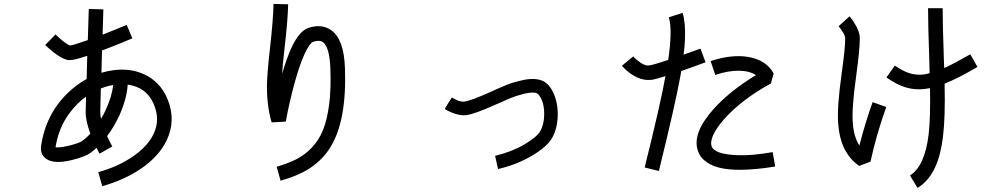

<svg xmlns="http://www.w3.org/2000/svg" viewBox="-20 -838 5040 964"><path d="M215.8 -38.1Q179.7 -60.5 186.5 -106.4Q210 -264.6 320.3 -371.1Q363.3 -413.1 415 -441.4Q416 -496.1 418 -557.6Q408.2 -554.7 399.4 -551.8Q350.6 -536.1 330.1 -536.1Q324.2 -536.1 318.4 -537.1Q288.1 -543.9 243.2 -580.1Q222.7 -596.7 207 -612.3L258.8 -665Q272.5 -651.4 290 -636.7Q317.4 -614.3 332 -609.4Q351.6 -612.3 420.9 -636.7Q423.8 -732.4 425.8 -793L499 -791Q497.1 -742.2 495.1 -664.1Q560.5 -689.5 616.2 -712.9L644.5 -645.5Q573.2 -615.2 503.9 -588.9Q499 -586.9 492.2 -585Q490.2 -526.4 489.3 -472.7Q518.6 -481.4 548.8 -485.4Q635.7 -497.1 706.1 -463.9Q783.2 -426.8 818.4 -346.7Q842.8 -291 841.8 -235.4Q840.8 -182.6 816.4 -132.8Q778.3 -52.7 686.5 9.8Q602.5 66.4 493.2 96.7L473.6 26.4Q572.3 -1 647 -52.2Q721.7 -103.5 751 -165Q786.1 -238.3 751 -317.4Q714.8 -400.4 621.1 -413.1Q617.2 -343.8 579.1 -257.8Q552.7 -201.2 517.6 -154.3Q531.2 -125 543.9 -102.5L479.5 -66.4Q473.6 -78.1 464.8 -95.7Q449.2 -81.1 432.6 -69.3Q406.2 -50.8 339.8 -34.2Q254.9 -13.7 215.8 -38.1ZM547.9 -411.1Q517.6 -406.2 486.3 -393.6Q484.4 -327.1 483.4 -275.4Q483.4 -260.7 487.3 -241.2Q501 -263.7 511.7 -288.1Q543 -356.4 547.9 -411.1ZM412.1 -352.5Q353.5 -310.5 312.5 -245.6Q271.5 -180.7 258.8 -98.6Q279.3 -95.7 321.3 -105.5Q371.1 -117.2 390.6 -128.9Q413.1 -144.5 433.6 -167Q409.2 -233.4 410.2 -277.3Q411.1 -311.5 412.1 -352.5Z M1426.8 -816.4Q1424.8 -734.4 1408.2 -590.8Q1398.4 -506.8 1396.5 -467.8Q1419.9 -546.9 1443.4 -598.6Q1482.4 -682.6 1529.3 -698.2Q1595.7 -719.7 1642.6 -686.5Q1707 -641.6 1711.9 -497.1Q1721.7 -231.4 1638.7 -98.6Q1618.2 -65.4 1591.8 -39.1Q1565.4 -12.7 1532.2 8.8Q1473.6 45.9 1388.7 69.3L1369.1 -1Q1426.8 -17.6 1468.3 -38.6Q1509.8 -59.6 1545.4 -96.7Q1581.1 -133.8 1602.1 -186Q1623 -238.3 1632.8 -315.4Q1642.6 -392.6 1638.7 -494.1Q1634.8 -602.5 1600.6 -627Q1583 -638.7 1551.8 -627.9Q1536.1 -623 1509.8 -568.4Q1485.4 -515.6 1460.9 -427.7Q1432.6 -326.2 1415 -227.5L1343.8 -223.6Q1319.3 -306.6 1320.3 -410.2Q1321.3 -470.7 1335.9 -598.6Q1351.6 -739.3 1353.5 -818.4Z M2679.7 -439.5Q2730.5 -431.6 2757.8 -373Q2781.2 -323.2 2780.3 -259.8Q2779.3 -192.4 2751 -143.6Q2724.6 -99.6 2651.4 -56.6Q2574.2 -10.7 2480.5 10.7L2465.8 -55.7Q2548.8 -75.2 2611.8 -112.3Q2674.8 -149.4 2691.4 -177.7Q2711.9 -212.9 2712.4 -263.2Q2712.9 -313.5 2696.3 -343.8Q2683.6 -370.1 2668.9 -372.1Q2645.5 -376 2607.4 -366.2Q2569.3 -356.4 2542.5 -345.2Q2515.6 -334 2467.8 -312.5Q2363.3 -265.6 2321.3 -259.8Q2289.1 -255.9 2247.1 -273.4Q2227.5 -281.2 2212.9 -291L2230.5 -320.3L2249 -348.6Q2288.1 -324.2 2311.5 -328.1Q2343.8 -332 2439.5 -375Q2495.1 -400.4 2525.9 -412.6Q2556.6 -424.8 2601.6 -435.1Q2646.5 -445.3 2679.7 -439.5Z M3235.4 -436.5Q3191.4 -436.5 3145.5 -468.8Q3120.1 -487.3 3102.5 -507.8L3159.2 -554.7Q3172.9 -539.1 3197.3 -522.5Q3221.7 -505.9 3242.2 -509.8Q3267.6 -514.6 3335 -537.1Q3357.4 -689.5 3337.9 -751L3407.2 -773.4Q3422.9 -722.7 3418.9 -638.7Q3418 -604.5 3412.1 -563.5Q3459 -580.1 3497.1 -593.8L3522.5 -525.4Q3462.9 -502.9 3400.4 -481.4Q3398.4 -469.7 3396.5 -458Q3371.1 -316.4 3288.1 20.5L3216.8 2.9Q3296.9 -319.3 3321.3 -456.1Q3276.4 -441.4 3254.9 -437.5Q3246.1 -436.5 3235.4 -436.5ZM3859.4 -74.2 3872.1 -2Q3771.5 14.6 3695.3 14.6Q3647.5 14.6 3609.4 7.8Q3561.5 -1 3530.3 -22.5Q3496.1 -44.9 3484.4 -80.1Q3453.1 -167 3561.5 -289.1Q3643.6 -380.9 3775.4 -460.9Q3743.2 -482.4 3689.5 -482.9Q3635.7 -483.4 3571.3 -461.9L3547.9 -531.2Q3650.4 -565.4 3733.4 -552.7Q3826.2 -538.1 3864.3 -469.7L3850.6 -418.9Q3704.1 -338.9 3616.2 -240.2Q3576.2 -195.3 3559.6 -157.2Q3545.9 -124 3552.7 -104Q3559.6 -84 3592.3 -72.3Q3625 -60.5 3691.4 -58.6Q3757.8 -56.6 3859.4 -74.2Z M4188.5 -216.8Q4181.6 -296.9 4206.1 -470.7Q4223.6 -594.7 4223.6 -645.5Q4223.6 -657.2 4212.4 -675.8Q4201.2 -694.3 4190.4 -706.1L4245.1 -755.9Q4257.8 -742.2 4269.5 -722.7Q4296.9 -680.7 4296.9 -645.5Q4296.9 -589.8 4279.3 -460.9Q4255.9 -294.9 4261.7 -221.7Q4266.6 -150.4 4294.9 -107.4Q4325.2 -225.6 4361.3 -325.2L4429.7 -300.8Q4380.9 -165 4350.6 -26.4L4293.9 -4.9Q4199.2 -70.3 4188.5 -216.8ZM4430.7 -449.2 4472.7 -508.8Q4513.7 -480.5 4546.9 -470.2Q4580.1 -460 4617.2 -463.9Q4631.8 -465.8 4647.5 -470.7Q4647.5 -496.1 4645.5 -545.9Q4639.6 -711.9 4639.6 -796.9H4712.9Q4712.9 -712.9 4718.8 -547.9Q4719.7 -513.7 4720.7 -496.1Q4773.4 -520.5 4851.6 -565.4L4887.7 -502Q4788.1 -443.4 4722.7 -418Q4726.6 -250 4714.8 -154.3Q4704.1 -62.5 4676.8 -2Q4644.5 70.3 4586.9 105.5L4548.8 43Q4623 -2.9 4642.6 -163.1Q4652.3 -249 4649.4 -395.5Q4637.7 -393.6 4626 -391.6Q4609.4 -389.6 4593.8 -389.6Q4558.6 -389.6 4523.4 -400.4Q4480.5 -414.1 4430.7 -449.2Z"/></svg>

Font: irohakakuC Regular
Style: Regular
Weight: 400
Designer: [Source Han Sans]
Ryoko NISHIZUKA Ë•øÂ°öÊ∂ºÂ≠ê (kana & ideographs); Paul D. Hunt (Latin, Greek & Cyrillic); Wenlong ZHAN
Version: Version 1.001.20160904